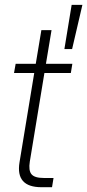

<svg xmlns="http://www.w3.org/2000/svg" viewBox="-20 -782 364 802"><path d="M282.2 -515.6 275.9 -477.1H165.5L104.5 -106.9Q98.6 -69.8 111.6 -54.2Q124.5 -38.6 162.6 -38.6H203.6L197.3 0H153.3Q44.4 0 61.5 -104L123 -477.1H38.6L45.4 -515.6H129.4L152.8 -656.2H195.3L171.9 -515.6ZM249 -577.1 279.3 -761.7H324.2L281.2 -577.1Z"/></svg>

Font: Inter Display ExtraLight
Style: Italic
Weight: 200
Italic angle: -9.39999°
Designer: Rasmus Andersson
Foundry: rsms
Version: Version 4.000;git-a52131595